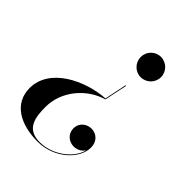

<svg xmlns="http://www.w3.org/2000/svg" viewBox="-217 -647 1004 1004"><g transform="rotate(45 285.0 -145.0)"><path d="M456 -455C456 -496 422 -530 380.5 -530C339.5 -530 306 -496 306 -455C306 -413.5 339.5 -379.5 380.5 -379.5C422 -379.5 456 -413.5 456 -455ZM332.5 -167.5 359 -293.5H354.5L329 -171C188 -162 10 -77.5 10 71C10 183.5 108 240 238 240C359 240 457.5 149 457.5 64.5C457.5 18.5 426 -8 389.5 -8C358 -8 321 13.5 321 58.5C321 98.5 353.5 124.5 389.5 124.5C414.5 124.5 438.5 111.5 450 91C432 165.5 342 234 247 234C150.5 234 138.5 161.5 138.5 82.5C138.5 -35.5 225.5 -136.5 332.5 -167.5Z"/></g></svg>

Font: Bodoni* 36pt Medium
Style: Italic
Weight: 500
Italic angle: -13°
Version: Version 2.3